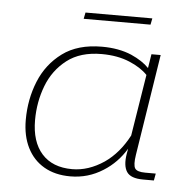

<svg xmlns="http://www.w3.org/2000/svg" viewBox="-43 -548 598 601"><g transform="rotate(5 256.0 -247.5)"><path d="M199 10Q151 10 116.5 -10Q82 -30 63.5 -67Q45 -104 45 -154Q45 -219 68 -275.5Q91 -332 139 -367.5Q187 -403 263 -403Q316 -403 356 -386Q392 -370 412 -349L419 -393H448L398 -75Q393 -43 399.5 -32.5Q406 -22 432 -22H465L461 0H427Q388 0 375.5 -19Q363 -38 369 -75L372 -92Q345 -47 302 -20Q255 10 199 10ZM203 -13Q254 -13 303 -46Q348 -77 378 -134L409 -327Q388 -349 352 -364Q314 -380 264 -380Q197 -380 155 -347.5Q113 -315 93.5 -264Q74 -213 74 -156Q74 -88 107.5 -50.5Q141 -13 203 -13ZM198 -485 202 -505H412L408 -485Z"/></g></svg>

Font: Rokkitt SemiBold Thin
Style: Italic
Weight: 250
Italic angle: -9°
Version: Version 3.103